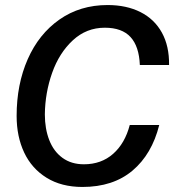

<svg xmlns="http://www.w3.org/2000/svg" viewBox="-20 -730 691 762"><path d="M46 -270Q46 -395 90 -495Q134 -595 216 -652.5Q298 -710 407 -710Q482 -710 537.5 -682Q593 -654 622.5 -600.5Q652 -547 651 -472H535Q532 -546 498 -583Q464 -620 396 -620Q323 -620 269 -570Q215 -520 187 -441Q159 -362 158 -276Q158 -219 175.5 -174Q193 -129 228 -103.5Q263 -78 313 -78Q382 -78 429 -119.5Q476 -161 495 -234H612Q583 -118 506 -53Q429 12 307 12Q224 12 165 -24.5Q106 -61 76 -124.5Q46 -188 46 -270Z"/></svg>

Font: Azeret Mono
Style: Italic
Weight: 400
Italic angle: -12°
Designer: Martin Vácha
Foundry: Displaay
Version: Version 1.000; Glyphs 3.0.3, build 3074